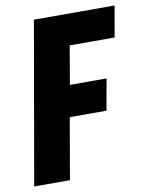

<svg xmlns="http://www.w3.org/2000/svg" viewBox="-79 -746 623 804"><g transform="rotate(-10 232.0 -344.0)"><path d="M1 0 121 -688H464L441 -556H250L222 -393H378L354 -260H198L153 0Z"/></g></svg>

Font: Archivo ExtraCondensed ExtraBold
Style: Italic
Weight: 800
Width: 2
Italic angle: -10°
Designer: Hector Gatti
Foundry: Omnibus-Type
Version: Version 2.001